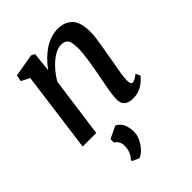

<svg xmlns="http://www.w3.org/2000/svg" viewBox="-236 -688 1080 1080"><g transform="rotate(-45 304.0 -148.0)"><path d="M216.5 -441Q235.5 -467.5 258.2 -490.5Q281 -513.5 306.8 -531Q332.5 -548.5 360.8 -558.2Q389 -568 418.5 -568Q472 -568 504.8 -536Q537.5 -504 537.5 -422.5Q537.5 -402 533 -371Q528.5 -340 523 -307Q517.5 -274 512.5 -247Q508.5 -222 503 -193.2Q497.5 -164.5 493.2 -136.8Q489 -109 488.5 -87.5Q488.5 -70 492.5 -62.8Q496.5 -55.5 503 -55.5Q512.5 -55.5 523.2 -61Q534 -66.5 549.5 -79.5L562 -52.5Q558.5 -46 542.5 -30.8Q526.5 -15.5 501.2 -2.8Q476 10 442.5 10Q415.5 10 399.8 1.2Q384 -7.5 377.5 -22.8Q371 -38 372 -58Q372.5 -72.5 375 -91.8Q377.5 -111 381.5 -133Q385.5 -155 389.8 -177.2Q394 -199.5 398 -220Q402 -241 406.2 -265Q410.5 -289 414.5 -314.8Q418.5 -340.5 421 -365.2Q423.5 -390 423.5 -412Q423 -443.5 417.5 -460.5Q412 -477.5 399.8 -484.2Q387.5 -491 367 -491Q348 -491 326.5 -480.5Q305 -470 283.5 -451.8Q262 -433.5 242.2 -409.5Q222.5 -385.5 207 -359L158 0H50L114 -481L64 -506.5L71.5 -544.5L207 -568L228.5 -557ZM229 272.5 188.5 254V244Q201.5 234 211.2 210.2Q221 186.5 220 161.5Q220 143.5 212 129.8Q204 116 190 109V81.5L263.5 46Q289.5 59.5 300.8 84Q312 108.5 313.5 138.5Q314.5 170.5 300 199.5Q285.5 228.5 265.2 248.2Q245 268 229 272.5Z"/></g></svg>

Font: Merriweather Medium
Style: Italic
Weight: 500
Italic angle: -7.8°
Version: Version 2.101